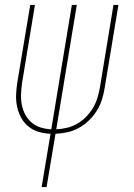

<svg xmlns="http://www.w3.org/2000/svg" viewBox="-20 -540 540 775"><path d="M148 215 184 0Q159 -1 135.5 -8Q112 -15 94 -30Q76 -45 65 -65.5Q54 -86 49 -109.5Q44 -133 45 -158Q46 -183 50 -208L102 -520H121L69 -205Q66 -183 65 -160.5Q64 -138 68 -117Q72 -96 82 -77.5Q92 -59 107.5 -45.5Q123 -32 144 -25.5Q165 -19 187 -18L270 -520H290L207 -18Q228 -19 249.5 -24Q271 -29 290.5 -40Q310 -51 326.5 -67.5Q343 -84 354.5 -103Q366 -122 372.5 -143Q379 -164 383 -185L438 -520H458L402 -182Q398 -158 390.5 -135Q383 -112 369.5 -91Q356 -70 337.5 -52.5Q319 -35 297 -23Q275 -11 251 -6Q227 -1 204 0L168 215Z"/></svg>

Font: Iosevka SS04 Thin
Style: Italic
Weight: 100
Italic angle: -9°
Monospace: yes
Designer: Belleve Invis
Foundry: Belleve Invis
Version: Version 19.0.0; ttfautohint (v1.8.4)